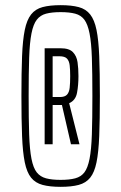

<svg xmlns="http://www.w3.org/2000/svg" viewBox="-20 -716 470 744"><path d="M215 8Q173 8 145 0.5Q117 -7 100.5 -27.5Q84 -48 76 -87Q68 -126 65.5 -189Q63 -252 63 -344Q63 -436 65.5 -498.5Q68 -561 76 -600Q84 -639 100.5 -660Q117 -681 145 -688.5Q173 -696 215 -696Q257 -696 285 -688.5Q313 -681 329.5 -660Q346 -639 354 -600Q362 -561 364.5 -498.5Q367 -436 367 -344Q367 -252 364.5 -189Q362 -126 354 -87Q346 -48 329.5 -27.5Q313 -7 285 0.5Q257 8 215 8ZM215 -19Q249 -19 271.5 -25Q294 -31 307 -48Q320 -65 327 -100.5Q334 -136 336 -195.5Q338 -255 338 -344Q338 -433 336 -492Q334 -551 327 -586.5Q320 -622 307 -639.5Q294 -657 271.5 -663Q249 -669 215 -669Q181 -669 158.5 -663Q136 -657 122.5 -639.5Q109 -622 102 -586.5Q95 -551 93 -492Q91 -433 91 -344Q91 -255 93 -195.5Q95 -136 102 -100.5Q109 -65 122.5 -48Q136 -31 158.5 -25Q181 -19 215 -19ZM153 -157V-529H215Q248 -529 262.5 -514Q277 -499 280.5 -475Q284 -451 284 -421Q284 -386 278.5 -356.5Q273 -327 248 -316L288 -157H255L220 -309H184V-157ZM184 -340H212Q231 -340 239.5 -349Q248 -358 250 -376Q252 -394 252 -421Q252 -446 250 -463Q248 -480 239.5 -489Q231 -498 210 -498H184Z"/></svg>

Font: Saira UltraCondensed ExtraLight
Style: Regular
Weight: 250
Width: 1
Designer: Hector Gatti with collaboration of the Omnibus-Type team
Foundry: Omnibus-Type
Version: Version 1.101